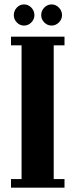

<svg xmlns="http://www.w3.org/2000/svg" viewBox="-20 -870 349 890"><path d="M31 0V-40H80V-660H31V-700H279V-660H229V-40H279V0ZM219.5 -751.5Q199.5 -751.5 185.2 -766Q171 -780.5 171 -799.5Q171 -820 185.2 -834.8Q199.5 -849.5 219.5 -849.5Q238.5 -849.5 253 -834.8Q267.5 -820 267.5 -799.5Q267.5 -780.5 253 -766Q238.5 -751.5 219.5 -751.5ZM91 -751.5Q72 -751.5 58 -766Q44 -780.5 44 -799.5Q44 -820 58 -834.8Q72 -849.5 91 -849.5Q111 -849.5 125.2 -834.8Q139.5 -820 139.5 -799.5Q139.5 -780.5 125.2 -766Q111 -751.5 91 -751.5Z"/></svg>

Font: Imbue 10pt Black
Style: Regular
Weight: 900
Designer: Tyler Finck
Foundry: Etcetera Type Company
Version: Version 1.102; ttfautohint (v1.8.3)